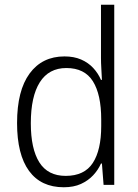

<svg xmlns="http://www.w3.org/2000/svg" viewBox="-20 -780 582 810"><path d="M249 10Q153 10 102.5 -59Q52 -128 52 -261Q52 -398 105 -470Q158 -542 252 -542Q292 -542 322 -529Q352 -516 373 -493.5Q394 -471 406 -443H410Q409 -466 407.5 -490.5Q406 -515 406 -535V-760H462V0H417L410 -90H406Q394 -63 373 -40.5Q352 -18 321.5 -4Q291 10 249 10ZM257 -38Q336 -38 371.5 -92.5Q407 -147 407 -248V-276Q407 -381 372 -437Q337 -493 260 -493Q186 -493 148 -433Q110 -373 110 -260Q110 -152 146 -95Q182 -38 257 -38Z"/></svg>

Font: Noto Sans Hebrew SemiCondensed Light
Style: Regular
Weight: 300
Width: 4
Designer: Monotype Design Team
Foundry: Monotype Imaging Inc.
Version: Version 2.003